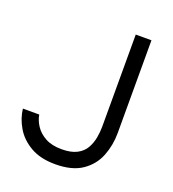

<svg xmlns="http://www.w3.org/2000/svg" viewBox="-124 -758 776 861"><g transform="rotate(20 263.5 -327.0)"><path d="M236 8Q165 8 117.5 -19.5Q70 -47 45 -89.5Q20 -132 15 -177H93Q97 -151 114 -125Q131 -99 162 -82Q193 -65 240 -65Q285 -65 312.5 -79.5Q340 -94 353.5 -118Q367 -142 372 -169.5Q377 -197 377 -222V-662H452V-219Q452 -161 431.5 -109Q411 -57 363.5 -24.5Q316 8 236 8Z"/></g></svg>

Font: Questrial
Style: Regular
Weight: 400
Designer: Joe Prince, Laura Meseguer
Foundry: Joe Prince, Laura Meseguer
Version: Version 2.000; ttfautohint (v1.8.3)